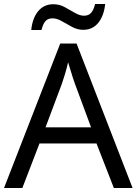

<svg xmlns="http://www.w3.org/2000/svg" viewBox="-20 -933 679 953"><path d="M545 0 459 -221H176L91 0H0L279 -717H360L638 0ZM352 -517Q349 -525 342 -546Q335 -567 328.5 -589.5Q322 -612 318 -624Q311 -593 302 -563.5Q293 -534 287 -517L206 -301H432ZM135 -784Q141 -843 169.5 -877.5Q198 -912 245 -912Q275 -912 301.5 -897.5Q328 -883 352 -869Q376 -855 397 -855Q420 -855 432.5 -869.5Q445 -884 452 -913H502Q496 -855 468 -820Q440 -785 393 -785Q365 -785 338.5 -799Q312 -813 287.5 -827.5Q263 -842 241 -842Q217 -842 205 -827.5Q193 -813 186 -784Z"/></svg>

Font: Noto Sans Imperial Aramaic
Style: Regular
Weight: 400
Designer: Monotype Design Team
Foundry: Monotype Imaging Inc.
Version: Version 2.001; ttfautohint (v1.8.4.7-5d5b)